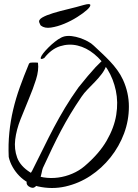

<svg xmlns="http://www.w3.org/2000/svg" viewBox="-20 -935 686 955"><path d="M168.9 -7.8Q142.6 -13.7 118.7 -27.3Q94.7 -41 75.7 -60.5Q56.6 -80.1 43 -104Q29.3 -127.9 23.4 -154.3Q20.5 -216.8 26.4 -274.9Q32.2 -333 45.4 -389.2Q58.6 -445.3 78.6 -501Q98.6 -556.6 123 -615.2Q123 -617.2 126 -620.1Q128.9 -623 130.9 -623Q135.7 -624 150.4 -624Q165 -624 168.9 -623Q173.8 -585.9 159.2 -539.6Q144.5 -493.2 123.5 -443.4Q102.5 -393.6 82 -341.3Q61.5 -289.1 55.7 -241.2Q49.8 -193.4 65.4 -150.9Q81.1 -108.4 130.9 -77.1Q160.2 -58.6 196.3 -52.7Q232.4 -46.9 269 -51.8Q305.7 -56.6 339.8 -71.3Q374 -85.9 400.4 -108.4Q472.7 -169.9 510.3 -234.9Q547.9 -299.8 558.1 -363.3Q568.4 -426.8 556.2 -484.4Q543.9 -542 515.6 -588.4Q487.3 -634.8 448.2 -666.5Q409.2 -698.2 365.7 -708.5Q322.3 -718.8 278.8 -705.1Q235.4 -691.4 200.2 -646.5Q185.5 -638.7 183.1 -643.1Q180.7 -647.5 187 -658.2Q193.4 -668.9 206.5 -683.6Q219.7 -698.2 235.8 -712.9Q252 -727.5 268.6 -738.8Q285.2 -750 299.8 -753.9Q316.4 -757.8 336.9 -755.4Q357.4 -752.9 377.4 -746.1Q397.5 -739.3 416 -729.5Q434.6 -719.7 446.3 -708Q464.8 -690.4 485.4 -671.4Q505.9 -652.3 525.9 -631.3Q545.9 -610.4 563 -586.9Q580.1 -563.5 591.8 -538.1Q621.1 -473.6 621.1 -404.8Q621.1 -335.9 597.2 -271.5Q573.2 -207 529.8 -152.3Q486.3 -97.7 429.2 -60.1Q372.1 -22.5 305.2 -7.3Q238.3 7.8 168.9 -7.8ZM123 -7.8Q112.3 -15.6 112.3 -26.4Q112.3 -37.1 117.2 -47.9Q122.1 -58.6 129.4 -68.8Q136.7 -79.1 139.6 -85Q169.9 -144.5 195.8 -197.8Q221.7 -251 248 -300.8Q274.4 -350.6 303.7 -399.4Q333 -448.2 370.1 -500Q419.9 -562.5 455.1 -600.6Q469.7 -616.2 482.9 -628.4Q496.1 -640.6 504.4 -643.6Q512.7 -646.5 514.6 -639.2Q516.6 -631.8 508.8 -608.4Q501 -586.9 485.8 -566.9Q470.7 -546.9 452.1 -527.8Q433.6 -508.8 415.5 -490.2Q397.5 -471.7 385.7 -454.1Q354.5 -408.2 330.1 -367.7Q305.7 -327.1 283.7 -285.6Q261.7 -244.1 240.2 -199.2Q218.8 -154.3 193.4 -99.6Q190.4 -92.8 186.5 -72.8Q182.6 -52.7 174.8 -34.2Q167 -15.6 154.8 -5.4Q142.6 4.9 123 -7.8ZM183.6 -807.6Q181.6 -808.6 179.2 -814.5Q176.8 -820.3 175.8 -822.3Q169.9 -835.9 189.9 -847.7Q210 -859.4 243.7 -869.6Q277.3 -879.9 318.4 -889.6Q359.4 -899.4 396.5 -910.2Q427.7 -918.9 429.2 -910.6Q430.7 -902.3 413.1 -886.2Q395.5 -870.1 364.7 -850.6Q334 -831.1 299.8 -816.9Q265.6 -802.7 233.9 -797.9Q202.1 -793 183.6 -807.6Z"/></svg>

Font: Give You Glory
Style: Regular
Weight: 400
Designer: Kimberly Geswein
Foundry: Kimberly Geswein
Version: Version 1.002